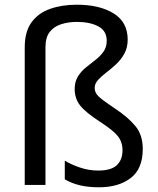

<svg xmlns="http://www.w3.org/2000/svg" viewBox="-20 -785 671 815"><path d="M522 -617Q522 -583 508 -557.5Q494 -532 473 -512.5Q452 -493 431 -477Q410 -461 396 -445.5Q382 -430 382 -412Q382 -399 388.5 -388Q395 -377 414 -362.5Q433 -348 470 -323Q524 -287 555 -249.5Q586 -212 586 -153Q586 -68 534.5 -29Q483 10 400 10Q353 10 317 1Q281 -8 255 -24V-103Q281 -87 319 -74Q357 -61 397 -61Q452 -61 476 -84Q500 -107 500 -147Q500 -183 479.5 -208Q459 -233 406 -267Q343 -308 320 -337.5Q297 -367 297 -407Q297 -438 310.5 -460Q324 -482 344.5 -498.5Q365 -515 385.5 -531Q406 -547 419.5 -566Q433 -585 433 -612Q433 -654 397.5 -673Q362 -692 306 -692Q271 -692 240.5 -682.5Q210 -673 191.5 -650Q173 -627 173 -584V0H85V-584Q85 -651 114 -690.5Q143 -730 193 -747.5Q243 -765 306 -765Q403 -765 462.5 -728Q522 -691 522 -617Z"/></svg>

Font: Noto Sans Anatolian Hieroglyphs
Style: Regular
Weight: 400
Designer: Monotype Design Team
Foundry: Monotype Imaging Inc.
Version: Version 2.001; ttfautohint (v1.8.4.7-5d5b)